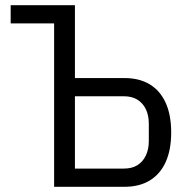

<svg xmlns="http://www.w3.org/2000/svg" viewBox="-20 -718 713 738"><path d="M188 0V-628H21V-698H268V-418H458Q516 -418 556 -393.5Q596 -369 617 -322.5Q638 -276 638 -209Q638 -142 617 -95.5Q596 -49 556 -24.5Q516 0 458 0ZM268 -70H456Q487 -70 508 -83Q529 -96 540.5 -120Q552 -144 552 -176V-242Q552 -275 540.5 -298.5Q529 -322 508 -335Q487 -348 456 -348H268Z"/></svg>

Font: IBM Plex Sans Condensed
Style: Regular
Weight: 400
Width: 3
Designer: Mike Abbink, Paul van der Laan, Pieter van Rosmalen
Foundry: Bold Monday
Version: Version 3.201